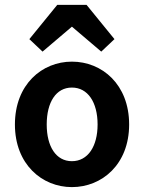

<svg xmlns="http://www.w3.org/2000/svg" viewBox="-20 -754 589 785"><path d="M274 11C397 11 508 -82 508 -245C508 -409 397 -502 274 -502C152 -502 41 -409 41 -245C41 -82 152 11 274 11ZM171 -245C171 -336 209 -396 274 -396C339 -396 379 -336 379 -245C379 -155 339 -95 274 -95C209 -95 171 -155 171 -245ZM100 -594 154 -543 274 -645 394 -543 448 -594 334 -734H214Z"/></svg>

Font: Source Sans Pro SemBd
Style: Regular
Weight: 700
Designer: Paul D. Hunt
Foundry: Adobe Systems Incorporated
Version: Version 2.020;PS 2.0;hotconv 1.0.86;makeotf.lib2.5.63406